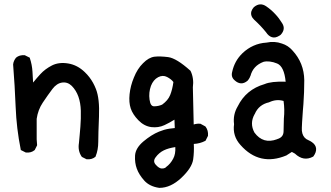

<svg xmlns="http://www.w3.org/2000/svg" viewBox="-20 -738 1540 892"><path d="M381.3 1.5 361.8 -8.3 360.4 -9.3 359.4 -10.3Q340.8 -37.6 346.7 -73.2Q348.6 -93.3 350.3 -112.3Q352.1 -131.3 353.5 -149.9Q356.4 -186.5 355.5 -223.6Q354.5 -259.8 344.2 -289.1Q334 -317.9 313.5 -338.9Q293.9 -357.9 269 -354.5Q243.7 -351.1 223.6 -324.7Q212.9 -310.5 201.7 -294.7Q190.4 -278.8 178.7 -261.2Q167.5 -244.6 160.4 -225.6Q153.3 -206.5 150.4 -186V-90.8L152.3 -64.9V-63.5L151.9 -62L142.1 -42.5L141.6 -41L140.6 -40.5Q125 -27.3 101.1 -29.3H100.1L99.1 -29.8L79.6 -39.6L76.7 -41L76.2 -43.9Q56.6 -141.1 52.7 -241.2Q48.8 -340.3 41 -438V-438.5V-439Q42 -447.8 45.4 -455.3Q48.8 -462.9 54.2 -469.7L54.7 -470.2Q70.3 -483.4 94.2 -481.4H95.2L96.2 -481L115.7 -471.2L118.2 -470.2L118.7 -467.8Q128.9 -437.5 130.9 -404.8Q131.3 -392.6 132.3 -379.6Q133.3 -366.7 133.8 -354.5Q150.9 -375.5 167.5 -393.6Q178.7 -405.8 192.1 -415.8Q205.6 -425.8 221.7 -434.1Q253.9 -450.2 296.9 -443.1Q339.8 -436 374 -402.8Q385.7 -391.6 395.3 -379.2Q404.8 -366.7 412.4 -353Q419.9 -339.4 425.8 -324.2Q443.4 -279.3 439.9 -196.3Q436.5 -114.3 436.5 -78.6Q436.5 -42 424.3 -11.7L423.8 -10.3L422.9 -9.3Q407.2 3.9 383.3 2H382.3Z M719.7 134.8Q674.8 128.4 649.9 100.6Q637.7 86.9 629.2 73.2Q620.6 59.6 615.7 45.9Q605.5 18.6 607.4 -15.1Q609.4 -49.8 646.5 -81.1Q664.6 -96.2 682.6 -107.7Q700.7 -119.1 718.8 -126.5Q730.5 -131.3 742.4 -134.8Q754.4 -138.2 766.6 -140.1Q778.8 -142.1 792 -143.1L790.5 -182.1Q778.8 -174.8 767.3 -168.5Q755.9 -162.1 744.1 -156.7Q715.8 -143.6 683.1 -147.5Q649.4 -151.9 622.6 -179.7Q596.2 -207 587.2 -234.6Q578.1 -262.2 582 -300.3Q583 -310.1 584.7 -319.6Q586.4 -329.1 588.9 -338.9Q591.3 -348.6 594.7 -358.4Q598.1 -368.2 602.1 -377.9Q618.2 -418.5 644.5 -444.3Q670.9 -471.2 697.8 -474.6Q722.7 -477.5 761.2 -472.7Q800.3 -467.3 864.3 -409.7L865.2 -408.7L865.7 -407.7Q873.5 -391.6 876.2 -372.3Q878.9 -353 876 -332.5L879.9 -159.7Q896 -164.6 909.7 -163.1H911.1L912.1 -162.6L933.6 -150.9L934.6 -149.9L935.5 -148.9Q948.2 -131.8 946.3 -107.9V-106.9L945.8 -106L936 -86.4L935.1 -84.5L933.6 -83.5Q909.2 -70.8 880.4 -69.3Q882.3 -32.2 877.4 2.9Q871.6 42 822.3 88.4Q772.9 134.8 720.7 134.8H720.2ZM751.5 38.1Q772 23.4 784.7 -1Q796.4 -22.5 794.4 -54.7Q762.2 -49.8 741.2 -39.6Q730 -34.2 720.5 -26.1Q710.9 -18.1 703.1 -7.3Q689 11.2 703.6 27.3Q719.2 44.9 731.9 44.9Q736.3 44.9 740 44.2Q743.7 43.5 746.3 42.2Q749 41 751 39.1V38.6ZM733.4 -252Q746.6 -261.7 755.9 -272.5Q765.1 -283.2 770.5 -296.4Q780.8 -321.8 785.6 -356.9Q775.9 -370.1 756.1 -380.4Q736.3 -390.6 714.8 -379.4Q692.4 -367.7 681.2 -338.9Q675.8 -323.7 674.1 -307.9Q672.4 -292 674.8 -274.9Q677.2 -258.3 682.4 -251.2Q687.5 -244.1 695.8 -244.1Q715.8 -244.1 733.4 -252Z M1160.6 -705.6Q1188 -728 1216.3 -709Q1228.5 -700.7 1239.3 -691.4Q1250 -682.1 1259.3 -671.9Q1276.4 -653.8 1291 -629.9Q1308.1 -603 1284.7 -577.1L1284.2 -576.7Q1283.2 -575.7 1282.5 -575.2Q1281.7 -574.7 1281 -574.2Q1280.3 -573.7 1279.5 -573.2Q1278.8 -572.8 1278.1 -572.3Q1277.3 -571.8 1276.4 -571.3Q1258.8 -560.5 1243.4 -565.2Q1228 -569.8 1215.8 -588.4Q1203.1 -604 1189.7 -618.2Q1176.3 -632.3 1161.1 -646Q1151.4 -655.3 1148.2 -665.3Q1145 -675.3 1147.9 -685.3Q1150.9 -695.3 1159.7 -705.1L1160.2 -705.6ZM1217.8 -540Q1236.3 -543.9 1254.4 -543Q1272.5 -542 1290 -535.6Q1304.2 -531.2 1316.4 -523.2Q1328.6 -515.1 1338.4 -503.9Q1392.6 -445.8 1393.6 -365.2Q1393.6 -309.6 1389.6 -254.4Q1388.2 -239.7 1387.2 -225.3Q1386.2 -210.9 1385.3 -197.3Q1384.3 -183.6 1383.5 -170.7Q1382.8 -157.7 1382.3 -145Q1381.3 -129.4 1384.8 -117.9Q1388.2 -106.4 1395.3 -98.6Q1402.3 -90.8 1413.6 -86.4Q1422.4 -82.5 1429.2 -77.6Q1446.8 -65.4 1448.5 -48.3Q1450.2 -31.2 1436.5 -12.2L1435.5 -11.2L1434.6 -10.3Q1390.1 13.7 1350.1 -24.4L1335.9 -32.2L1311.5 -16.6V-16.1H1311Q1186 36.1 1097.2 -64.5Q1059.6 -106 1067.4 -161.1Q1061.5 -205.6 1084.5 -244.1Q1123 -322.3 1209 -347.2Q1240.2 -360.8 1307.1 -358.4Q1300.3 -429.2 1267.6 -442.9Q1250 -450.2 1233.6 -452.1Q1217.3 -454.1 1204.1 -450.7Q1179.7 -441.4 1164.8 -425.3Q1149.9 -409.2 1143.6 -385.3L1143.1 -384.8Q1141.6 -380.9 1139.9 -377.2Q1138.2 -373.5 1135.7 -370.1Q1133.3 -366.7 1130.4 -363.3L1129.9 -362.8Q1114.7 -350.1 1099.6 -350.8Q1084.5 -351.6 1070.3 -364.7Q1052.2 -379.9 1058.6 -403.8Q1064 -429.2 1075.7 -450.7Q1087.4 -472.2 1106.4 -490.7Q1129.9 -513.2 1158 -525.6Q1186 -538.1 1217.8 -540ZM1297.4 -269Q1264.2 -278.8 1231 -263.2H1230.5L1230 -262.7Q1182.1 -252 1163.6 -208.5L1163.1 -208Q1138.7 -165 1162.1 -122.1Q1202.6 -66.9 1267.6 -91.3L1268.1 -91.8Q1296.9 -100.1 1297.4 -127.4Q1297.9 -159.2 1298.8 -186.5V-187Q1303.2 -228.5 1297.4 -269Z"/></svg>

Font: NaikaiFont
Style: SemiBold
Weight: 600
Version: Version 1.89